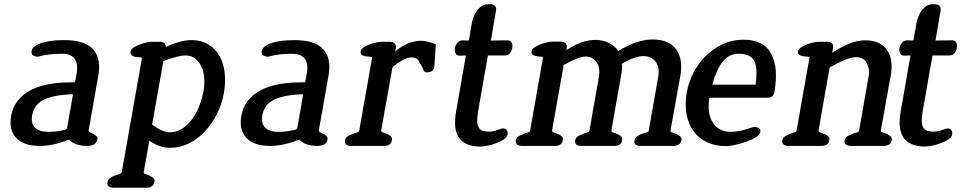

<svg xmlns="http://www.w3.org/2000/svg" viewBox="-20 -684 4510 900"><path d="M389 0Q330 0 304 -30Q230 0 167 0Q90 0 55.5 -38Q21 -76 32 -139Q39 -182 63.5 -212.5Q88 -243 125 -262Q162 -281 209.5 -289.5Q257 -298 310 -298H326Q330 -298 331 -299Q332 -300 333 -305L339 -338Q355 -432 270 -432Q241 -432 213.5 -429Q186 -426 157 -418Q144 -419 135 -424.5Q126 -430 128 -444Q130 -456 139.5 -464Q149 -472 160 -477Q205 -496 281 -496Q378 -496 416.5 -453Q455 -410 441 -330L396 -76Q393 -66 410 -59Q420 -56 427 -50Q432 -47 435 -41.5Q438 -36 436 -28Q432 -12 418 -6Q404 0 389 0ZM321 -236Q322 -241 321 -241.5Q320 -242 316 -242Q267 -240 233.5 -232.5Q200 -225 178 -212.5Q156 -200 145 -181.5Q134 -163 130 -141Q128 -127 130 -113.5Q132 -100 140.5 -89.5Q149 -79 165 -72.5Q181 -66 207 -66Q244 -66 282 -75Q294 -78 295 -86Z M757 -464Q790 -479 820 -487.5Q850 -496 878 -496Q924 -496 957 -475.5Q990 -455 1009 -421.5Q1028 -388 1033 -343.5Q1038 -299 1030 -251Q1021 -198 997.5 -151Q974 -104 941 -68.5Q908 -33 866 -12Q824 9 777 9Q753 9 729 1Q705 -7 680 -25L654 122Q652 129 659 131Q666 133 673 136Q678 138 683 140.5Q688 143 693 146Q698 149 702 155Q706 161 704 169Q701 183 691 189.5Q681 196 667 196H511Q499 196 490 190Q481 184 484 169Q486 158 495 151.5Q504 145 515 140Q518 139 521 138Q524 137 527 136Q535 133 542 131Q549 129 551 122L645 -410Q646 -415 639.5 -415Q633 -415 627 -416Q622 -417 616 -417.5Q610 -418 605 -420Q599 -423 594.5 -428.5Q590 -434 592 -443Q593 -452 604.5 -460Q616 -468 631.5 -474Q647 -480 663 -484Q679 -488 690 -488H729Q757 -488 757 -464ZM851 -424Q831 -424 804.5 -417Q778 -410 746 -398L693 -100Q719 -80 740 -72Q761 -64 778 -64Q805 -64 830 -78.5Q855 -93 875.5 -118.5Q896 -144 911 -179.5Q926 -215 934 -257Q940 -292 937 -322.5Q934 -353 922.5 -375.5Q911 -398 893 -411Q875 -424 851 -424Z M1468 0Q1409 0 1383 -30Q1309 0 1246 0Q1169 0 1134.5 -38Q1100 -76 1111 -139Q1118 -182 1142.5 -212.5Q1167 -243 1204 -262Q1241 -281 1288.5 -289.5Q1336 -298 1389 -298H1405Q1409 -298 1410 -299Q1411 -300 1412 -305L1418 -338Q1434 -432 1349 -432Q1320 -432 1292.5 -429Q1265 -426 1236 -418Q1223 -419 1214 -424.5Q1205 -430 1207 -444Q1209 -456 1218.5 -464Q1228 -472 1239 -477Q1284 -496 1360 -496Q1457 -496 1495.5 -453Q1534 -410 1520 -330L1475 -76Q1472 -66 1489 -59Q1499 -56 1506 -50Q1511 -47 1514 -41.5Q1517 -36 1515 -28Q1511 -12 1497 -6Q1483 0 1468 0ZM1400 -236Q1401 -241 1400 -241.5Q1399 -242 1395 -242Q1346 -240 1312.5 -232.5Q1279 -225 1257 -212.5Q1235 -200 1224 -181.5Q1213 -163 1209 -141Q1207 -127 1209 -113.5Q1211 -100 1219.5 -89.5Q1228 -79 1244 -72.5Q1260 -66 1286 -66Q1323 -66 1361 -75Q1373 -78 1374 -86Z M1984 -345Q1974 -344 1970 -348.5Q1966 -353 1964 -358Q1963 -360 1962.5 -362.5Q1962 -365 1960 -367Q1959 -369 1958 -371.5Q1957 -374 1955 -377L1940 -403Q1928 -415 1910 -415Q1877 -415 1820 -370L1767 -73Q1766 -66 1772.5 -64Q1779 -62 1786 -59Q1798 -56 1807 -49Q1812 -46 1815.5 -40.5Q1819 -35 1817 -26Q1815 -12 1804.5 -6Q1794 0 1781 0H1625Q1613 0 1604 -6Q1595 -12 1597 -26Q1600 -41 1614 -47.5Q1628 -54 1640 -59Q1648 -62 1655.5 -64Q1663 -66 1664 -72L1724 -412Q1725 -418 1719 -417.5Q1713 -417 1707 -419Q1694 -419 1685 -422Q1679 -424 1674 -429Q1669 -434 1671 -444Q1672 -453 1683.5 -461Q1695 -469 1710 -475Q1725 -481 1741.5 -484.5Q1758 -488 1770 -488H1808Q1822 -488 1830 -480.5Q1838 -473 1835 -458L1833 -443Q1892 -493 1954 -493Q1980 -493 2023 -476L2016 -374V-370Q2013 -355 2003 -350Q1993 -345 1984 -345Z M2267 -424 2221 -162Q2216 -132 2217 -113.5Q2218 -95 2225 -84.5Q2232 -74 2244.5 -70.5Q2257 -67 2274 -67Q2287 -67 2299.5 -70.5Q2312 -74 2325 -79L2331 -81Q2333 -81 2334 -81.5Q2335 -82 2337 -82Q2351 -82 2356 -73Q2361 -64 2359 -53Q2357 -40 2341 -30Q2325 -20 2305 -12.5Q2285 -5 2264 -1Q2243 3 2231 3Q2162 3 2132.5 -37Q2103 -77 2118 -162L2164 -424L2139 -423Q2122 -422 2116 -433Q2110 -444 2112 -459Q2115 -473 2125 -484.5Q2135 -496 2152 -495L2171 -494Q2176 -494 2177 -495Q2178 -496 2179 -501L2192 -577Q2194 -587 2199 -601.5Q2204 -616 2213 -630Q2222 -644 2235.5 -654Q2249 -664 2268 -664H2278Q2292 -664 2300 -656.5Q2308 -649 2305 -634L2281 -494L2356 -495Q2373 -496 2378.5 -485Q2384 -474 2381 -459Q2379 -445 2370 -434.5Q2361 -424 2344 -424Z M3137 0H2981Q2968 0 2960 -6Q2952 -12 2954 -26Q2956 -35 2961.5 -40.5Q2967 -46 2973 -49Q2979 -53 2985 -55Q2991 -57 2997 -59Q3005 -62 3012.5 -63.5Q3020 -65 3021 -72L3066 -328Q3069 -345 3066.5 -362Q3064 -379 3055 -392Q3046 -405 3031 -413Q3016 -421 2996 -421Q2976 -421 2951.5 -412.5Q2927 -404 2895 -385Q2897 -371 2895.5 -357Q2894 -343 2891 -328L2846 -73Q2845 -66 2851.5 -64Q2858 -62 2865 -59Q2870 -57 2875.5 -55Q2881 -53 2886 -49Q2891 -46 2894.5 -40.5Q2898 -35 2896 -26Q2894 -12 2883.5 -6Q2873 0 2860 0H2703Q2690 0 2682 -6Q2674 -12 2676 -26Q2679 -41 2693 -47.5Q2707 -54 2719 -59Q2727 -62 2734.5 -64Q2742 -66 2743 -72L2788 -328Q2791 -344 2788.5 -360.5Q2786 -377 2778 -390Q2770 -403 2757.5 -411Q2745 -419 2727 -419Q2707 -419 2681.5 -408.5Q2656 -398 2622 -379L2568 -73Q2567 -66 2573.5 -64Q2580 -62 2587 -59Q2592 -57 2597.5 -55Q2603 -53 2608 -49Q2613 -46 2616.5 -40.5Q2620 -35 2618 -26Q2616 -12 2605.5 -6Q2595 0 2582 0H2426Q2414 0 2405 -6Q2396 -12 2398 -26Q2401 -41 2415 -47.5Q2429 -54 2441 -59Q2449 -62 2456.5 -64Q2464 -66 2465 -72L2525 -412Q2527 -418 2520.5 -418Q2514 -418 2508 -419Q2502 -420 2496.5 -420.5Q2491 -421 2486 -423Q2480 -425 2475 -429.5Q2470 -434 2472 -444Q2473 -453 2484.5 -461Q2496 -469 2511 -475Q2526 -481 2542.5 -485Q2559 -489 2571 -489H2609Q2623 -489 2631 -481Q2639 -473 2636 -459L2635 -449Q2670 -472 2704 -484.5Q2738 -497 2771 -497Q2806 -497 2834.5 -482.5Q2863 -468 2878 -445Q2967 -499 3038 -499Q3118 -499 3150.5 -451.5Q3183 -404 3169 -328L3123 -72Q3122 -65 3128.5 -63.5Q3135 -62 3142 -59Q3148 -57 3153 -55Q3158 -53 3163 -49Q3168 -46 3172 -40.5Q3176 -35 3174 -26Q3172 -12 3160.5 -6Q3149 0 3137 0Z M3577 -226H3305Q3294 -152 3321.5 -109Q3349 -66 3406 -66Q3426 -66 3452 -71.5Q3478 -77 3513 -89Q3526 -89 3536 -84.5Q3546 -80 3544 -65Q3542 -52 3522 -40Q3502 -28 3476 -19Q3450 -10 3424 -4.5Q3398 1 3384 1Q3332 1 3293 -18Q3254 -37 3230 -70.5Q3206 -104 3198 -149.5Q3190 -195 3199 -249Q3208 -301 3232.5 -346.5Q3257 -392 3292 -425.5Q3327 -459 3371 -478.5Q3415 -498 3465 -498Q3560 -498 3595 -432Q3630 -366 3610 -252Q3605 -226 3577 -226ZM3443 -432Q3398 -432 3369.5 -397.5Q3341 -363 3320 -293Q3319 -288 3320 -287.5Q3321 -287 3326 -287H3516Q3521 -287 3522 -287.5Q3523 -288 3523 -293Q3532 -372 3513.5 -402Q3495 -432 3443 -432Z M4123 0H3967Q3955 0 3946 -6Q3937 -12 3939 -26Q3942 -41 3956 -47.5Q3970 -54 3983 -59Q3991 -62 3998.5 -64Q4006 -66 4007 -72L4052 -328Q4058 -361 4043 -388.5Q4028 -416 3993 -416Q3971 -416 3941 -403.5Q3911 -391 3869 -368L3817 -73Q3816 -66 3822.5 -64Q3829 -62 3836 -59Q3848 -56 3857 -49Q3862 -46 3865.5 -40.5Q3869 -35 3867 -26Q3865 -12 3854.5 -6Q3844 0 3831 0H3675Q3663 0 3654 -6Q3645 -12 3647 -26Q3650 -41 3664 -47.5Q3678 -54 3690 -59Q3698 -62 3705.5 -64Q3713 -66 3714 -72L3774 -412Q3776 -418 3769.5 -418Q3763 -418 3757 -419Q3751 -420 3745.5 -420.5Q3740 -421 3735 -423Q3729 -425 3724 -429.5Q3719 -434 3721 -444Q3722 -453 3733.5 -461Q3745 -469 3760 -475Q3775 -481 3791.5 -484.5Q3808 -488 3820 -488H3858Q3872 -488 3880 -480.5Q3888 -473 3885 -458L3881 -437Q3923 -464 3961 -479.5Q3999 -495 4036 -495Q4073 -495 4099 -482.5Q4125 -470 4139.5 -447.5Q4154 -425 4158 -394.5Q4162 -364 4155 -328L4109 -73Q4108 -66 4115 -64Q4122 -62 4129 -59Q4141 -56 4149 -49Q4154 -46 4158 -40.5Q4162 -35 4160 -26Q4158 -12 4146.5 -6Q4135 0 4123 0Z M4351 -424 4305 -162Q4300 -132 4301 -113.5Q4302 -95 4309 -84.5Q4316 -74 4328.5 -70.5Q4341 -67 4358 -67Q4371 -67 4383.5 -70.5Q4396 -74 4409 -79L4415 -81Q4417 -81 4418 -81.5Q4419 -82 4421 -82Q4435 -82 4440 -73Q4445 -64 4443 -53Q4441 -40 4425 -30Q4409 -20 4389 -12.5Q4369 -5 4348 -1Q4327 3 4315 3Q4246 3 4216.5 -37Q4187 -77 4202 -162L4248 -424L4223 -423Q4206 -422 4200 -433Q4194 -444 4196 -459Q4199 -473 4209 -484.5Q4219 -496 4236 -495L4255 -494Q4260 -494 4261 -495Q4262 -496 4263 -501L4276 -577Q4278 -587 4283 -601.5Q4288 -616 4297 -630Q4306 -644 4319.5 -654Q4333 -664 4352 -664H4362Q4376 -664 4384 -656.5Q4392 -649 4389 -634L4365 -494L4440 -495Q4457 -496 4462.5 -485Q4468 -474 4465 -459Q4463 -445 4454 -434.5Q4445 -424 4428 -424Z"/></svg>

Font: Jura
Style: Bold Italic
Weight: 700
Designer: Ed Merritt
Foundry: Ten by Twenty
Version: Version 1.007